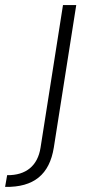

<svg xmlns="http://www.w3.org/2000/svg" viewBox="-101 -524 338 753"><path d="M-81 209C32 211 93 160 110 55L198 -504H146L58 55C47 126 1 164 -73 163Z"/></svg>

Font: Arthouse Owned Light
Style: Italic
Weight: 300
Italic angle: -10°
Designer: Jeremy Tribby
Foundry: Tribby Type
Version: Version 1.000;PS 001.000;hotconv 1.0.88;makeotf.lib2.5.64775